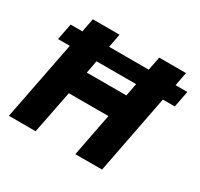

<svg xmlns="http://www.w3.org/2000/svg" viewBox="-151 -910 1146 1101"><g transform="rotate(30 422.5 -360.0)"><path d="M204 0H27L129 -522H51L72 -630H150L167 -720H344L327 -630H589L607 -720H784L767 -630H845L824 -522H745L644 0H467L522 -284H260ZM290 -438H552L568 -522H306Z"/></g></svg>

Font: Kufam
Style: Bold Italic
Weight: 700
Italic angle: -11°
Designer: Artur Schmal
Foundry: Original Type
Version: Version 1.301; ttfautohint (v1.8.3)